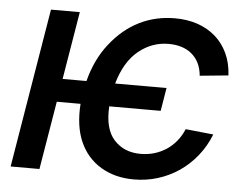

<svg xmlns="http://www.w3.org/2000/svg" viewBox="-52 -800 1094 874"><g transform="rotate(5 494.5 -363.5)"><path d="M147 -727.3H278.8L227.3 -417.6H336.3Q362.2 -518.5 418.7 -589.8Q476.2 -663 550.4 -700.1Q624.6 -737.2 713.8 -737.2Q769.2 -737.2 816.1 -721.4Q862.9 -705.6 897.9 -675.2Q932.9 -644.9 953.8 -600.7Q974.8 -556.5 978 -499.3L847.7 -486.5Q844.8 -519.2 832.6 -543.9Q820.3 -568.5 800.2 -585.2Q780.2 -601.9 753.4 -610.3Q726.6 -618.6 694.6 -618.6Q619 -618.6 557.9 -569.2Q496.4 -519.5 467.3 -417.6H702.1L684.7 -311.8H449.6Q443.5 -208.5 489 -158.7Q534.4 -108.7 610.1 -108.7Q643.1 -108.7 672.9 -117.5Q702.8 -126.4 728 -143.1Q753.2 -159.8 772.9 -183.9Q792.6 -208.1 805.4 -238.6L932.5 -225.5Q910.9 -170.5 875.7 -126.8Q840.6 -83.1 795.8 -52.7Q751.1 -22.4 698.7 -6.2Q646.3 9.9 590.2 9.9Q503.2 9.9 439.3 -28.4Q374.3 -67.5 342.9 -138.3Q311.4 -209.2 318.5 -311.8H209.9L158 0H26.3Z"/></g></svg>

Font: Inter P Semi Bold
Style: Italic
Weight: 600
Italic angle: 9.39999°
Designer: Rasmus Andersson
Foundry: rsms
Version: Version 3.018;git-588b23468